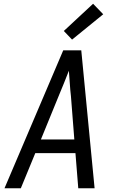

<svg xmlns="http://www.w3.org/2000/svg" viewBox="-20 -1003 640 1023"><path d="M4 0 317 -735H413L484 0H397L382 -187H168L91 0ZM198 -260H376L358 -490Q354 -524 352 -558Q350 -592 347 -626Q334 -592 320 -558Q306 -524 292 -490ZM364 -792 320 -838 476 -983 530 -927Z"/></svg>

Font: Iosevka Extended
Style: Italic
Weight: 400
Width: 7
Italic angle: -9°
Monospace: yes
Designer: Belleve Invis
Foundry: Belleve Invis
Version: Version 32.5.0; ttfautohint (v1.8.4)